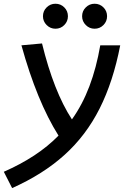

<svg xmlns="http://www.w3.org/2000/svg" viewBox="-62 -755 668 1006"><path d="M1.5 230.5 -42 145Q45.9 106.4 117.2 59.6Q188.5 12.7 244.6 -44.4Q131.3 -224.6 50.3 -517.6L158.2 -527.3Q219.7 -275.4 314.9 -129.4Q370.1 -207 406.5 -303.2Q442.9 -399.4 463.4 -517.6H567.9Q531.2 -327.6 460 -186.3Q388.7 -44.9 276.1 56.6Q163.6 158.2 1.5 230.5ZM228.5 -604.5Q201.7 -604.5 182.4 -623.8Q163.1 -643.1 163.1 -669.9Q163.1 -697.3 182.4 -716.3Q201.7 -735.4 228.5 -735.4Q255.9 -735.4 274.9 -716.3Q293.9 -697.3 293.9 -669.9Q293.9 -643.1 274.9 -623.8Q255.9 -604.5 228.5 -604.5ZM433.6 -604.5Q406.7 -604.5 387.5 -623.8Q368.2 -643.1 368.2 -669.9Q368.2 -697.3 387.5 -716.3Q406.7 -735.4 433.6 -735.4Q460.9 -735.4 480 -716.3Q499 -697.3 499 -669.9Q499 -643.1 480 -623.8Q460.9 -604.5 433.6 -604.5Z"/></svg>

Font: Cascadia Mono PL
Style: Italic
Weight: 400
Italic angle: -10°
Monospace: yes
Designer: Aaron Bell
Foundry: Saja Typeworks
Version: Version 2404.023; ttfautohint (v1.8.4)